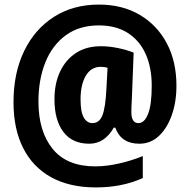

<svg xmlns="http://www.w3.org/2000/svg" viewBox="-20 -742 829 839"><path d="M751 -367Q751 -296 730.5 -238.5Q710 -181 674 -147.5Q638 -114 589 -114Q509 -114 484 -184H477Q437 -114 370 -114Q296 -114 257 -165.5Q218 -217 218 -308Q218 -377 242.5 -429Q267 -481 312 -510.5Q357 -540 421 -540Q457 -540 495.5 -532Q534 -524 564 -512L556 -306Q555 -293 554.5 -279Q554 -265 554 -252Q554 -204 585 -204Q611 -204 627 -244Q643 -284 643 -368Q643 -447 616.5 -506Q590 -565 538.5 -598Q487 -631 412 -631Q326 -631 267 -587.5Q208 -544 178 -469Q148 -394 148 -298Q148 -168 210 -91.5Q272 -15 396 -15Q445 -15 500 -27.5Q555 -40 604 -60V36Q514 77 399 77Q284 77 203.5 32.5Q123 -12 81 -95.5Q39 -179 39 -295Q39 -423 85.5 -519Q132 -615 216 -668.5Q300 -722 412 -722Q514 -722 590 -677.5Q666 -633 708.5 -553.5Q751 -474 751 -367ZM332 -308Q332 -253 346 -228.5Q360 -204 384 -204Q414 -204 427.5 -238Q441 -272 445 -354L450 -446Q435 -450 420 -450Q378 -450 355 -411Q332 -372 332 -308Z"/></svg>

Font: Noto Sans Hebrew Condensed ExtraBold
Style: Regular
Weight: 800
Width: 3
Designer: Monotype Design Team
Foundry: Monotype Imaging Inc.
Version: Version 2.004; ttfautohint (v1.8.4.7-5d5b)